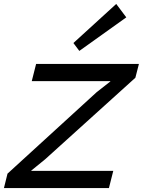

<svg xmlns="http://www.w3.org/2000/svg" viewBox="-30 -953 724 973"><path d="M544 -87 522 0H-10L8 -73L460 -486L529 -540V-542H131L153 -629H674L656 -559L199 -146L129 -89L128 -87ZM559 -933 610 -865 372 -695 342 -735Z"/></svg>

Font: Sinkin Sans 400 Italic
Style: Italic
Weight: 400
Italic angle: -112°
Designer: Keith Bates
Foundry: K-Type
Version: Sinkin Sans (version 1.0)  by Keith Bates   •   © 2014   www